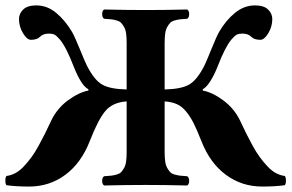

<svg xmlns="http://www.w3.org/2000/svg" viewBox="-30 -682 1075 708"><path d="M437 -352.1V-522.9Q437 -543.5 435.1 -558.1Q433.1 -572.8 427.5 -582.5Q421.9 -592.3 416.5 -597.9Q411.1 -603.5 399.9 -606.7Q388.7 -609.9 379.6 -610.8Q370.6 -611.8 354 -612.8Q346.7 -617.2 346.7 -629.9Q346.7 -642.6 354 -647Q434.1 -645 507.8 -645Q580.1 -645 660.2 -647Q667.5 -642.6 667.5 -629.9Q667.5 -617.2 660.2 -612.8Q643.6 -611.8 634.5 -610.8Q625.5 -609.9 614.3 -606.7Q603 -603.5 597.7 -597.9Q592.3 -592.3 586.7 -582.5Q581.1 -572.8 579.1 -558.1Q577.1 -543.5 577.1 -522.9V-352.1Q639.2 -353.5 668.2 -370.6Q697.3 -387.7 724.1 -440.9Q731.9 -457 750.2 -502.4Q768.6 -547.9 777.8 -564Q802.2 -606.4 836.2 -634.3Q870.1 -662.1 910.2 -662.1Q942.9 -662.1 958.5 -647Q974.1 -631.8 974.1 -611.8Q974.1 -584.5 959.5 -559.8Q944.8 -535.2 930.2 -535.2Q906.7 -535.2 896 -546.9Q884.8 -558.1 863.8 -558.1Q851.6 -558.1 844 -554.7Q836.4 -551.3 823.2 -536.1Q799.8 -507.8 772.9 -438Q761.2 -407.7 746.1 -383.5Q731 -359.4 717.8 -353V-348.1Q753.9 -341.3 794.2 -311.3Q834.5 -281.2 856 -235.8Q869.1 -207.5 878.2 -189.5Q887.2 -171.4 901.1 -145.8Q915 -120.1 927.5 -103.3Q939.9 -86.4 955.1 -69.8Q970.2 -53.2 986.6 -44.2Q1002.9 -35.2 1020 -33.2Q1024.4 -28.8 1024.4 -16.1Q1024.4 -3.4 1020 1Q984.9 5.9 937 5.9Q861.3 5.9 802.7 -37.6Q744.1 -81.1 712.9 -161.1Q696.3 -203.1 684.3 -227.1Q672.4 -251 656.7 -270.3Q641.1 -289.6 622.3 -297.9Q603.5 -306.2 577.1 -308.1V-122.1Q577.1 -101.6 579.1 -86.9Q581.1 -72.3 586.7 -62.5Q592.3 -52.7 597.7 -47.1Q603 -41.5 614.3 -38.3Q625.5 -35.2 634.5 -34.2Q643.6 -33.2 660.2 -32.2Q667.5 -27.8 667.5 -15.1Q667.5 -2.4 660.2 2Q580.1 0 507.8 0Q434.1 0 354 2Q346.7 -2.4 346.7 -15.1Q346.7 -27.8 354 -32.2Q370.6 -33.2 379.6 -34.2Q388.7 -35.2 399.9 -38.3Q411.1 -41.5 416.5 -47.1Q421.9 -52.7 427.5 -62.5Q433.1 -72.3 435.1 -86.9Q437 -101.6 437 -122.1V-308.1Q386.2 -304.7 359.4 -273.7Q332.5 -242.7 300.8 -161.1Q269.5 -81.1 211.2 -37.6Q152.8 5.9 77.1 5.9Q29.3 5.9 -5.9 1Q-10.3 -3.4 -10.3 -16.1Q-10.3 -28.8 -5.9 -33.2Q11.2 -35.2 27.6 -44.2Q43.9 -53.2 59.1 -69.8Q74.2 -86.4 86.7 -103.3Q99.1 -120.1 113 -145.8Q127 -171.4 136 -189.5Q145 -207.5 158.2 -235.8Q179.7 -281.7 220 -311.5Q260.3 -341.3 295.9 -348.1V-353Q270 -365.2 241.2 -438Q214.4 -507.8 190.9 -536.1Q177.7 -551.3 170.2 -554.7Q162.6 -558.1 149.9 -558.1Q129.4 -558.1 118.2 -546.9Q107.4 -535.2 84 -535.2Q69.3 -535.2 54.7 -559.8Q40 -584.5 40 -611.8Q40 -631.8 55.7 -647Q71.3 -662.1 104 -662.1Q144 -662.1 177.5 -634.3Q210.9 -606.4 235.8 -564Q245.1 -547.9 263.7 -502.4Q282.2 -457 290 -440.9Q316.9 -387.7 345.9 -370.6Q375 -353.5 437 -352.1Z"/></svg>

Font: Common Serif
Style: Bold
Weight: 700
Designer: Philipp H. Poll, Khaled Hosny
Foundry: Stefan Peev, Context Ltd.
Version: Version 1.026